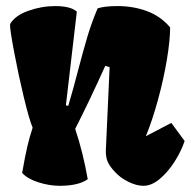

<svg xmlns="http://www.w3.org/2000/svg" viewBox="-20 -596 622 626"><path d="M225.1 -175.8Q250 -102.1 266.1 -11.7Q235.8 9.8 174.8 9.8Q141.1 9.8 105.5 -1.5Q69.8 -12.7 52.2 -32.2Q62 -88.4 69.1 -118.4Q76.2 -148.4 86.4 -179.7Q75.2 -206.1 57.6 -279.3Q40 -352.5 26.4 -424.8Q12.7 -497.1 12.7 -514.6L13.2 -518.1Q29.3 -545.4 72.5 -560.8Q115.7 -576.2 159.7 -576.2Q210.4 -576.2 230.5 -558.1L194.8 -252.4L202.6 -251Q210.4 -276.9 219.5 -310.1Q228.5 -343.3 232.4 -358.4Q250.5 -427.7 264.6 -475.3Q278.8 -522.9 298.3 -568.8Q321.3 -576.2 363.3 -576.2Q414.6 -576.2 459 -559.8Q503.4 -543.5 534.7 -506.8Q534.7 -465.3 524.2 -402.1Q513.7 -338.9 495.4 -271.7Q477.1 -204.6 455.6 -151.9L538.6 -195.3L582 -136.2Q570.8 -103 549.3 -69.1Q527.8 -35.2 501 -12.7Q474.1 9.8 447.8 9.8Q425.3 9.8 399.2 -2.9Q373 -15.6 355 -35.2Q337.4 -53.7 330.8 -69.3Q324.2 -85 325.2 -107.9L337.4 -377L323.2 -381.3Q266.1 -255.4 225.1 -175.8Z"/></svg>

Font: Fruktur
Style: Regular
Weight: 400
Designer: Viktoriya Grabowska
Foundry: Viktoriya Grabowska
Version: Version 1.004; ttfautohint (v1.4.1)